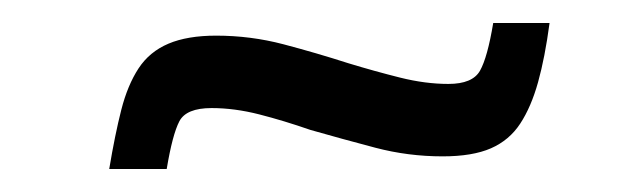

<svg xmlns="http://www.w3.org/2000/svg" viewBox="-20 -386 537 167"><path d="M458 -366Q454 -336 448 -314.5Q442 -293 432.5 -278.5Q423 -264 407 -257Q391 -250 365 -250Q335 -250 306.5 -257.5Q278 -265 250 -273Q227 -281 205.5 -286.5Q184 -292 164 -292Q142 -292 136 -280.5Q130 -269 125 -239H75Q80 -269 85.5 -290.5Q91 -312 100.5 -326.5Q110 -341 126.5 -348Q143 -355 168 -355Q198 -355 226.5 -347.5Q255 -340 283 -331Q306 -324 328 -318.5Q350 -313 370 -313Q391 -313 397.5 -324.5Q404 -336 409 -366Z"/></svg>

Font: Azeri Sans
Style: Italic
Weight: 400
Designer: Hector Gatti & Omnibus-Type (original fonts) / Cristiano Sobral (main changes and remastering)
Foundry: Omnibus-Type
Version: Version 0.07;August 21, 2020;FontCreator 13.0.0.2681 64-bit;